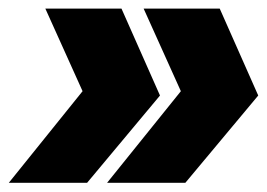

<svg xmlns="http://www.w3.org/2000/svg" viewBox="-42 -525 607 436"><path d="M-22 -109.9 145.5 -317.9 61 -505.4H233.9L321.3 -308.1L155.8 -109.9ZM201.2 -109.9 368.7 -317.9 284.2 -505.4H457L544.4 -308.1L378.9 -109.9Z"/></svg>

Font: Schibsted Grotesk Black
Style: Italic
Weight: 900
Italic angle: -12°
Designer: Bakken & Baeck AS, Henrik Kongsvoll
Foundry: Schibsted ASA
Version: Version 1.100;gftools[0.9.25]